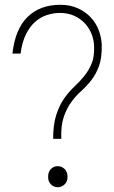

<svg xmlns="http://www.w3.org/2000/svg" viewBox="-20 -769 475 802"><path d="M202 -189Q202 -249 215 -289Q228 -329 247.5 -357Q267 -385 290 -406.5Q313 -428 332 -451.5Q351 -475 363 -504Q375 -533 373 -578Q372 -603 362 -628Q352 -653 334 -672Q316 -691 290 -703Q264 -715 230 -715Q204 -715 177 -706.5Q150 -698 127.5 -678.5Q105 -659 88.5 -626Q72 -593 66 -545H32Q43 -647 95 -698Q147 -749 232 -749Q273 -749 305 -734.5Q337 -720 359 -696.5Q381 -673 392.5 -642.5Q404 -612 405 -580Q406 -527 393.5 -493Q381 -459 361.5 -434Q342 -409 319.5 -389Q297 -369 278 -343Q259 -317 246.5 -281Q234 -245 236 -189ZM221 13Q205 13 193 1.5Q181 -10 181 -30Q181 -52 193 -63.5Q205 -75 221 -75Q237 -75 249.5 -63.5Q262 -52 262 -30Q262 -10 249.5 1.5Q237 13 221 13Z"/></svg>

Font: SpoqaHanSansJP-Thin
Style: Regular
Weight: 250
Designer: [Source Han Sans]
Ryoko NISHIZUKA  (kana & ideographs); Paul D. Hunt (Latin, Greek & Cyrillic); Wenlong ZHANG  (bopomofo
Foundry: Spoqa (http://bi.spoqa.com)
Version: Version 1.002.20150607